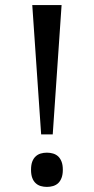

<svg xmlns="http://www.w3.org/2000/svg" viewBox="-20 -734 373 761"><path d="M189 -201.2H143.1L107.9 -713.9H224.1ZM103 -61Q103 -80.6 107.9 -93.5Q112.8 -106.4 121.6 -114.3Q129.9 -122.1 141.4 -125.5Q152.8 -128.9 166 -128.9Q178.7 -128.9 190.2 -125.5Q201.7 -122.1 210.4 -114.3Q218.8 -106.4 223.9 -93.5Q229 -80.6 229 -61Q229 -42 223.9 -28.8Q218.8 -15.6 210.4 -7.8Q201.7 0 190.2 3.4Q178.7 6.8 166 6.8Q152.8 6.8 141.4 3.4Q129.9 0 121.6 -7.8Q112.8 -15.6 107.9 -28.8Q103 -42 103 -61Z"/></svg>

Font: Sitara
Style: Regular
Weight: 400
Designer: Neelakash Kshetrimayum
Foundry: Neelakash Kshetrimayum
Version: Version 1.000;PS Version 1.000;PS 1.0;hotconv 1.;hotconv 1.0